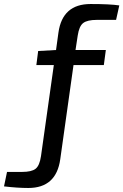

<svg xmlns="http://www.w3.org/2000/svg" viewBox="-138 -737 614 956"><path d="M440 -638H344Q297 -638 276.5 -622.5Q256 -607 249 -560L238 -488H389L379 -413H228L162 56Q142 199 3 199Q-51 199 -118 191L-103 119H-28Q19 119 39 103.5Q59 88 66 41L130 -413H43L52 -483L141 -488L153 -575Q173 -717 313 -717Q410 -717 456 -710Z"/></svg>

Font: Exo 2.0 Medium
Style: Italic
Weight: 500
Italic angle: -8°
Designer: Natanael Gama
Version: Version 1.001;PS 001.001;hotconv 1.0.70;makeotf.lib2.5.58329